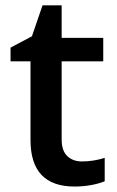

<svg xmlns="http://www.w3.org/2000/svg" viewBox="-20 -680 433 710"><path d="M283.2 -83Q325.2 -83 367.2 -96.2V-9.8Q348.1 -1.5 318.1 4.2Q288.1 9.8 255.9 9.8Q92.8 9.8 92.8 -162.1V-453.1H19V-503.9L98.1 -545.9L137.2 -660.2H208V-540H361.8V-453.1H208V-164.1Q208 -122.6 228.8 -102.8Q249.5 -83 283.2 -83Z"/></svg>

Font: f3_51262          
Style: Regular
Weight: 600
Foundry: Ascender Corporation
Version: Version 1.10